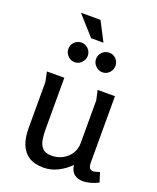

<svg xmlns="http://www.w3.org/2000/svg" viewBox="-160 -963 873 1069"><g transform="rotate(20 276.5 -428.0)"><path d="M168 -497V-189Q168 -161 172.5 -132Q177 -103 194 -84Q211 -65 247 -65Q283 -65 312 -80Q341 -95 359.5 -122.5Q378 -150 378 -186V-439Q378 -440 375 -453.5Q372 -467 369 -481Q366 -495 365 -497H468V-103Q468 -82 475 -72.5Q482 -63 496 -63Q510 -63 534 -72L552 -16Q532 -5 507 2Q482 9 459 9Q432 9 411 -6Q390 -21 384 -59Q354 -28 313.5 -7.5Q273 13 229 13Q174 13 140.5 -9.5Q107 -32 92 -71.5Q77 -111 77 -163V-439L65 -497ZM247 -869 306 -755H233L131 -869ZM298 -656Q298 -680 315 -697Q332 -714 356 -714Q380 -714 396.5 -697Q413 -680 413 -656Q413 -633 396.5 -615.5Q380 -598 356 -598Q333 -598 315.5 -615.5Q298 -633 298 -656ZM134 -656Q134 -680 150.5 -697Q167 -714 192 -714Q215 -714 232 -697Q249 -680 249 -656Q249 -633 232 -615.5Q215 -598 192 -598Q168 -598 151 -615.5Q134 -633 134 -656Z"/></g></svg>

Font: Rosario Medium
Style: Regular
Weight: 500
Version: Version 1.201